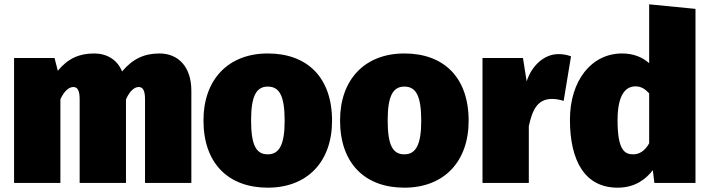

<svg xmlns="http://www.w3.org/2000/svg" viewBox="-20 -845 3279 887"><path d="M717 -598C646 -598 593 -573 544 -515C522 -569 474 -598 415 -598C346 -598 294 -575 247 -518L232 -577H45V0H259V-386C276 -424 298 -443 319 -443C335 -443 348 -432 348 -387V0H562V-386C579 -424 600 -443 621 -443C637 -443 650 -432 650 -387V0H864V-426C864 -536 804 -598 717 -598Z M1217 -598C1034 -598 920 -477 920 -289C920 -89 1036 22 1217 22C1401 22 1514 -99 1514 -287C1514 -488 1399 -598 1217 -598ZM1217 -445C1271 -445 1295 -402 1295 -287C1295 -178 1271 -132 1217 -132C1163 -132 1140 -175 1140 -289C1140 -399 1163 -445 1217 -445Z M1848 -598C1665 -598 1551 -477 1551 -289C1551 -89 1667 22 1848 22C2032 22 2145 -99 2145 -287C2145 -488 2030 -598 1848 -598ZM1848 -445C1902 -445 1926 -402 1926 -287C1926 -178 1902 -132 1848 -132C1794 -132 1771 -175 1771 -289C1771 -399 1794 -445 1848 -445Z M2559 -595C2496 -595 2437 -544 2413 -469L2396 -577H2209V0H2423V-262C2439 -336 2462 -388 2531 -388C2550 -388 2566 -384 2584 -379L2618 -585C2597 -592 2582 -595 2559 -595Z M2979 -825V-553C2947 -582 2904 -598 2854 -598C2711 -598 2613 -471 2613 -292C2613 -102 2682 22 2833 22C2916 22 2965 -19 2996 -59L3003 0H3193V-804ZM2905 -132C2866 -132 2833 -151 2833 -289C2833 -406 2869 -446 2916 -446C2942 -446 2960 -434 2979 -414V-183C2959 -147 2933 -132 2905 -132Z"/></svg>

Font: Glow Sans SC Normal Heavy
Style: Regular
Weight: 900
Designer: Ryoko NISHIZUKA (kana, bopomofo & ideographs); Paul D. Hunt (Latin, Greek & Cyrillic); Sandoll Communications, Soo-young
Version: Version 0.93